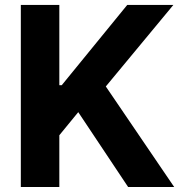

<svg xmlns="http://www.w3.org/2000/svg" viewBox="-20 -747 730 767"><path d="M63.2 0H217V-206.7L292.6 -299L491.8 0H675.8L402.7 -401.6L672.6 -727.3H488.3L226.6 -406.6H217V-727.3H63.2Z"/></svg>

Font: Karasuma Gothic
Style: Bold
Weight: 700
Designer: Rasmus Andersson / Ryoko Nishizuka
Foundry: Genbu
Version: Version 1.00